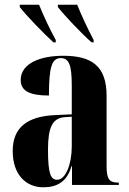

<svg xmlns="http://www.w3.org/2000/svg" viewBox="-20 -786 549 816"><path d="M207 -606H217V-616C191 -663 164 -721 146 -766H64V-756C91 -721 164 -645 207 -606ZM369 -606H378V-616C353 -663 326 -721 308 -766H226V-756C253 -721 325 -645 369 -606ZM164 10C223 10 265 -14 284 -80H286V0H485V-10H482C444 -10 433 -25 433 -81V-379C433 -504 371 -549 249 -549C150 -549 68 -516 68 -446C68 -399 107 -380 188 -380C188 -501 200 -539 238 -539C273 -539 285 -511 285 -422V-300L217 -297C94 -292 34 -243 34 -144C34 -42 92 10 164 10ZM223 -22C196 -22 184 -46 184 -150C184 -245 203 -284 255 -288L285 -290V-164C285 -88 259 -22 223 -22Z"/></svg>

Font: Noto Serif Display Condensed Extra
Style: Regular
Weight: 800
Width: 3
Designer: Monotype Design Team
Foundry: Monotype Imaging Inc.
Version: Version 1.900